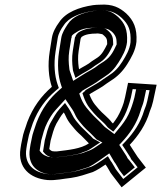

<svg xmlns="http://www.w3.org/2000/svg" viewBox="-20 -742 687 818"><path d="M189.9 -107 195.6 -143C202.7 -167.9 208.5 -193.3 220.1 -215C230.4 -232 239 -249.1 251.7 -263C254.4 -259 257.2 -253.7 260.1 -247C266 -233.7 273.7 -221.3 283.3 -210L299.2 -191C303.7 -185.7 309.2 -180 315.6 -174C329.9 -161.8 343.7 -145.8 357.1 -133C357 -132.3 357.5 -131.7 358.7 -131C323.8 -107.6 271.5 -103 222.4 -97H211.4C208.1 -97.7 205.2 -98 202.5 -98C197.6 -99.7 193 -103.4 189.9 -107ZM329.8 -586C344.1 -596.1 368.5 -599 388.9 -599C393.6 -599.7 397.6 -599.7 400.9 -599L412.6 -597C413.9 -597 415.2 -596.7 416.4 -596C426.3 -587.6 436.2 -581.3 436.3 -564L436.7 -554C425.6 -531.3 414.6 -509.6 395.7 -497L371.2 -481C354.8 -466.9 335.4 -458.7 316.8 -447C315.9 -449.7 315.4 -452.7 315.2 -456C312.7 -476.1 311.1 -499.4 315.1 -525L323.4 -577C324.9 -579.3 327.1 -586 329.8 -586ZM366.5 -344C389.9 -358.1 413.1 -369.3 434.1 -386L452 -398C481.3 -416.2 503.4 -439 522.3 -469C538.6 -495.2 557.5 -526.8 561.3 -564C564.7 -621.7 549.3 -654.8 517.5 -685C489.3 -709.8 459.4 -725.5 406.4 -722C396.4 -722 386.2 -721.3 376 -720C317.7 -711.2 259.6 -690.4 231.3 -646C218.5 -629 204.8 -604.9 200.9 -580L191.7 -522C182.7 -465.3 187.2 -412 200.9 -372C156.3 -333.5 120.2 -285.2 96.2 -222C88.6 -196.8 79 -176.6 74.8 -150C72.8 -142 71.3 -134.3 70.1 -127L67.3 -109C54.4 -28 107.9 18.2 182 25C217.4 27.8 251 19.1 282.5 16C317.4 11.1 346.4 0.2 375.4 -9C392.7 -16.4 413.8 -29.9 429.5 -41C431.1 -38.3 433 -35.7 435.2 -33L444.7 -17C448.2 -9.7 452.8 -2.7 458.4 4L498.1 56L601.4 -28L566.6 -73C556.3 -87.7 544.9 -107 532.8 -125C568.5 -163.2 601.3 -209.4 618.4 -268C625.3 -285.7 627.8 -291.6 632.1 -310L647.3 -381L525.6 -389L512.9 -328L510.4 -318C507.7 -301.5 496.4 -274.7 489.2 -260L480.6 -244L471.4 -230C467.9 -224.7 464.5 -220 461.2 -216C459.4 -217.3 458 -218.7 456.8 -220C441.4 -241.2 416.3 -258.6 400 -278L384 -297C374.9 -307.9 364.7 -328.9 360.8 -340C361.7 -340.8 366.3 -342.7 366.5 -344ZM204.9 -72H220C247.3 -75.4 275.1 -77.7 304.3 -84.5C318.4 -86.7 330.2 -91.9 336.4 -94.4C352.3 -99.2 360.7 -104.4 370.6 -111L406.8 -135.3L376.8 -151.6C374.3 -153.9 369.4 -159.1 366 -163.2C357.2 -170.1 346.4 -183 334.1 -193.7C327.7 -199.8 323.6 -204 319.7 -208.7L303.7 -227.7C290.7 -243.1 284.3 -262.8 273.4 -279L257 -303.3L234 -278C217.5 -259.8 208.4 -240.8 198.9 -225.3C183.1 -199.5 177.8 -168.9 170.9 -144.6L163.3 -96.6L169.5 -89.3C175.3 -82.4 183.3 -76.9 194.5 -73H198.6C199.4 -73 203.4 -72.3 204.9 -72ZM314.8 -604.2C302.5 -594 302.1 -587.2 302.1 -587.2L299.3 -582.9L290.1 -525C285.6 -496.3 287.5 -469.4 290 -450.1C290.4 -443.9 291.1 -440.5 292.7 -435.8L301.5 -409.9L327.9 -426.5C343 -436.1 364.7 -445.5 384.3 -461.9L407.4 -476.9C438.2 -497.6 449.8 -526.9 462.3 -552.4L461.6 -568.5C461.4 -596 442.3 -609.4 434.6 -616C425.4 -623.8 407.2 -625.6 391 -624C369.4 -623.8 340.1 -619.8 314.8 -604.2ZM99.6 -149 99.8 -150C103.2 -172 112.1 -191.5 120 -217.5C142.9 -277 175.4 -319.5 215.8 -354.3L230.6 -367.1L225 -383.2C212.7 -419.2 208.3 -469.1 216.7 -522L225.9 -580C228.9 -599 240.5 -619.6 251.5 -634.1C272.1 -666.5 318.6 -686.5 375.7 -695.3C386 -696.6 393.4 -697 402.4 -697H403.2C450.3 -700.1 473.2 -687.9 498.8 -665.5C527.4 -638.1 538.9 -613 536.1 -562.1C532.7 -531.6 517.4 -505.3 501.3 -479.6C484.4 -452.7 466.9 -434.6 440.7 -418.3L421.2 -405.3C403.2 -391 381.6 -380.3 355.9 -364.8L343.6 -357.4L343.3 -355.3L331.2 -344.9L336.7 -328.8C341.5 -314.9 351.4 -293.7 363.6 -279.3L379.6 -260.3C398.3 -238 422.8 -220.8 435.5 -203.4C437.9 -200.1 441 -197.5 444 -195.2L462.7 -181.3L479.8 -202.1C484 -207.2 488 -212.7 492 -218.8L502 -234L511.4 -251.7C521.6 -272.4 530.8 -299.8 537.6 -326.1L545.1 -362.4L617.3 -357.7L607.4 -311.7C603.4 -294.6 601.6 -290.7 594.5 -272.5C578.8 -218.6 549.5 -176.7 515.5 -140.3L500.6 -124.5L511.1 -109C517.3 -99.7 529.8 -80 534.9 -72C540.1 -59.2 544.4 -57.6 545.3 -56.3L566.3 -29.2L505.1 20.6L479.1 -13.3C473.6 -19.9 470.6 -24.9 467.5 -31.2L456.8 -49.4C455 -51.5 453 -54.1 451.9 -56L439.7 -76.6L417 -60.5C402.9 -50.6 382.2 -37.8 369.8 -32.2C339.6 -22.6 313.3 -13.1 283.4 -8.8C248.2 -5.2 218 2.4 188.1 0.1C122.7 -5.9 81.9 -43.6 92.3 -109L95.1 -127C96.2 -133.8 97.8 -141.4 99.6 -149ZM148.8 -99.8 155.8 -144C162.8 -168.7 168.5 -195.3 182 -220.7C190.8 -237.3 201.1 -256 217.1 -273.6L258.7 -319.4L289 -274.5C292.6 -269.2 295.8 -263.1 299 -255.8C304.2 -243.9 311 -233.1 319.3 -223.2L335.3 -204.2C339 -199.8 343.5 -195.1 349.3 -189.6C368.5 -173 377 -162 391.4 -148L416.2 -134.6L386.9 -115C377.3 -108.5 367.1 -102.1 348.5 -96.3C341.8 -93.6 330.4 -88.4 311.8 -85.2C278.7 -77.6 249.8 -75.4 222.4 -72H201.2L196.3 -73H188.6L180.2 -75.9C161.4 -82.6 157.1 -89.9 148.8 -99.8ZM304.5 -604C331.7 -623.4 363.8 -623.5 388.4 -624C395.8 -624.5 407 -624.5 411.9 -623.7L424 -621.6C424 -621.6 439 -618.5 444.5 -615.5C456 -609.3 476.3 -592.3 476.5 -566.8L477.1 -553C464.9 -528.3 455.7 -502.3 423.7 -480.8L401 -466.1C379.8 -448.6 357.9 -439.1 344 -430.3L291.8 -397.5L277.4 -439.5C276 -443.8 275.4 -447.3 275.1 -452.2C272.5 -472.9 270.8 -497.6 275.1 -525L284 -580.8L286 -583.9C286 -583.9 279.3 -589.4 304.5 -604ZM110.1 -127 107.3 -109C95.6 -35.4 142.9 -4.4 191.3 0.2C213.2 1.8 238.7 -4.4 278.6 -8.5C303.3 -12.2 326.3 -20.2 357 -30.1C367.9 -35.1 387.1 -46.9 400.4 -56.4L445.6 -88.5L467.4 -51.6C468.6 -49.5 470.5 -47.1 472.3 -45L483 -26.9C486.1 -20.4 489.2 -15.4 494.7 -8.9L508.1 8.7L554.4 -28.9C546.7 -38.8 538.5 -49.4 529.7 -60.8C528 -63 524.7 -63.7 519.4 -76.3C514.6 -84 501.8 -104.1 495.5 -113.4L488 -124.6L498.6 -135.9C532.3 -172 562.8 -214.9 578.9 -270.1C584.4 -288.8 588.1 -293.1 592.3 -311L602.5 -358.5L559.9 -361.3L552.7 -326.8C546.4 -302.3 537.4 -274.9 527.4 -254.6L518.2 -237.4L508.4 -222.5C504.5 -216.6 500.7 -211.3 496.6 -206.4L467.2 -170.7L429.3 -198.9C426.2 -201.2 423.3 -203.8 420.8 -206.7C406.6 -223.6 383.6 -241.5 364 -264.7L348 -283.7C335.8 -298.2 326 -319.2 321.5 -332.5L317.7 -343.5L327.8 -352.2L328 -353.9L340 -361.1C366.6 -377.2 387.1 -387.2 404.6 -401.1L424.5 -414.4C449.7 -430 467.5 -448.2 485 -476.1C501.1 -501.8 517.6 -529.6 521.2 -562.8C524.2 -616.5 511 -643.3 483.5 -669.6C457.6 -692.3 441 -699.4 404.5 -697H402.4C395.4 -697 388.7 -696.6 381.1 -695.6C332.2 -688.2 290 -672.6 268.5 -638.8C258 -622.4 244.4 -602.7 240.9 -580L231.7 -522C223.1 -467.7 227.6 -416.5 240.3 -379.5L244 -368.5L232.7 -358.7C191.8 -323.4 158.7 -280 135.5 -219.2C127.7 -193.5 118.5 -173.7 114.8 -150L114.7 -149.3C112.8 -141.6 111.2 -134 110.1 -127Z"/></svg>

Font: Tape
Style: Regular
Weight: 500
Foundry: Cannot Into Space Fonts
Version: Version 0.97